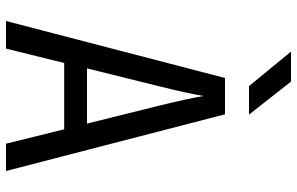

<svg xmlns="http://www.w3.org/2000/svg" viewBox="-195 -795 990 640"><g transform="rotate(90 300.0 -475.0)"><path d="M50 0 240 -730H361L550 0H459L411 -194H190L142 0ZM208 -270H392L336 -495Q320 -559 311 -602Q302 -645 300 -658Q298 -645 289 -602Q280 -559 264 -496ZM267 -810 152 -950H252L362 -810Z"/></g></svg>

Font: JetBrains Mono NL
Style: Regular
Weight: 400
Monospace: yes
Designer: Philipp Nurullin, Konstantin Bulenkov
Foundry: JetBrains
Version: Version 2.305; ttfautohint (v1.8.4.7-5d5b)